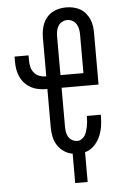

<svg xmlns="http://www.w3.org/2000/svg" viewBox="-60 -785 620 983"><g transform="rotate(-5 250.0 -293.0)"><path d="M286 157V6Q262 2 242 -11.5Q222 -25 209 -45Q196 -65 191 -89Q186 -113 186 -137V-335H183Q163 -335 143 -338.5Q123 -342 104.5 -351.5Q86 -361 72 -375.5Q58 -390 49 -408.5Q40 -427 36.5 -447Q33 -467 33 -487V-515H105V-487Q105 -471 109 -454.5Q113 -438 124 -425Q135 -412 151 -406Q167 -400 183 -400H186V-599Q186 -617 189 -635.5Q192 -654 199 -671Q206 -688 218.5 -702.5Q231 -717 247 -726Q263 -735 281 -739Q299 -743 318 -743Q336 -743 354.5 -739Q373 -735 389 -726Q405 -717 417 -702.5Q429 -688 436.5 -671Q444 -654 446.5 -635.5Q449 -617 449 -599V-335H259V-137Q259 -123 261 -109Q263 -95 270 -83Q277 -71 289.5 -64Q302 -57 316 -57Q328 -57 338.5 -64Q349 -71 355 -81Q361 -91 364.5 -102.5Q368 -114 370.5 -126Q373 -138 374 -150Q375 -162 375 -174V-180H447V-171Q447 -144 442.5 -117.5Q438 -91 426.5 -66Q415 -41 395.5 -22Q376 -3 350 4V157ZM377 -400V-599Q377 -612 374.5 -626Q372 -640 364.5 -652Q357 -664 344.5 -671Q332 -678 318 -678Q304 -678 291 -671Q278 -664 271 -652Q264 -640 261.5 -626Q259 -612 259 -599V-400Z"/></g></svg>

Font: Iosevka
Style: Regular
Weight: 400
Monospace: yes
Designer: Belleve Invis
Foundry: Belleve Invis
Version: Version 33.2.3; ttfautohint (v1.8.4)